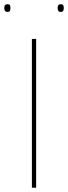

<svg xmlns="http://www.w3.org/2000/svg" viewBox="-38 -883 320 903"><path d="M112 0V-700H132V0ZM248 -827Q239 -827 236 -832.5Q233 -838 233 -845Q233 -853 236 -858Q239 -863 248 -863Q257 -863 259.5 -858Q262 -853 262 -845Q262 -838 259.5 -832.5Q257 -827 248 -827ZM-2 -827Q-12 -827 -15 -832.5Q-18 -838 -18 -845Q-18 -853 -15 -858Q-12 -863 -2 -863Q7 -863 9 -858Q11 -853 11 -845Q11 -838 9 -832.5Q7 -827 -2 -827Z"/></svg>

Font: Georama Extended Thin
Style: Regular
Weight: 100
Width: 7
Designer: Jean-Baptiste Levee
Foundry: Production Type
Version: Version 1.000